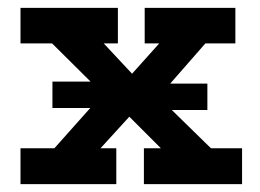

<svg xmlns="http://www.w3.org/2000/svg" viewBox="-20 -467 660 487"><path d="M113 -260H280L361 -255H506V-188H348L269 -193H113ZM32 0V-91H118L241 -229L112 -357H32V-447H279V-357H243L315 -280L384 -357H347V-447H577V-357H501L382 -221L515 -91H594V0H345V-91H388L308 -171L235 -91H275V0Z"/></svg>

Font: Podkova
Style: Bold
Weight: 700
Designer: Ilya Yudin
Foundry: Cyreal (www.cyreal.org)
Version: Version 2.102; ttfautohint (v1.8.1.43-b0c9)